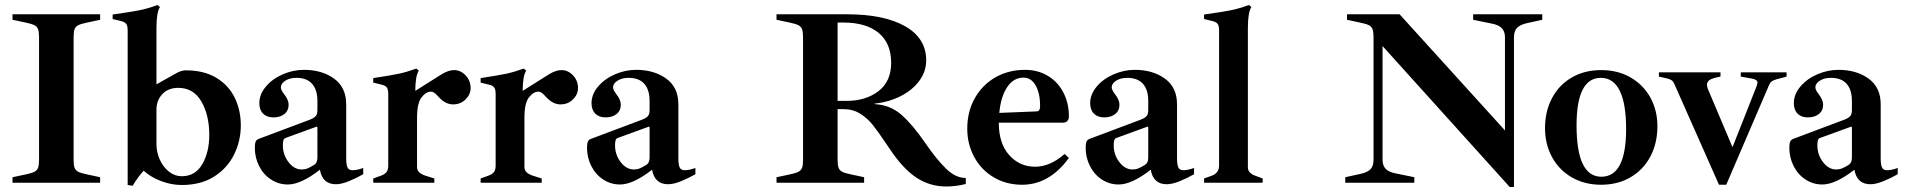

<svg xmlns="http://www.w3.org/2000/svg" viewBox="-20 -730 7611 767"><path d="M30 -22 82 -33Q106 -38 117 -43.5Q128 -49 132 -59.5Q136 -70 136 -92V-581Q136 -603 132 -613.5Q128 -624 117 -629.5Q106 -635 82 -640L30 -651V-673H380V-651L329 -640Q304 -635 293 -629.5Q282 -624 278 -613.5Q274 -603 274 -581V-92Q274 -70 278 -59.5Q282 -49 293 -43.5Q304 -38 329 -33L380 -22V0H30Z M490 9V-608Q490 -628 483.5 -635.5Q477 -643 463 -646L430 -654V-672Q494 -681 531.5 -688Q569 -695 609 -710L619 -702Q605 -681 605 -617V-393L685 -438Q705 -449 723 -449Q795 -449 844.5 -419Q894 -389 918 -339Q942 -289 942 -229Q942 -168 915.5 -113.5Q889 -59 836 -25Q783 9 706 9Q664 9 622.5 -7Q581 -23 554 -48Q533 -26 510 12ZM816 -191Q816 -270 784.5 -324.5Q753 -379 692 -379Q652 -379 628.5 -354Q605 -329 605 -292V-155Q605 -121 619 -91Q633 -61 656 -43.5Q679 -26 706 -26Q760 -26 788 -74Q816 -122 816 -191Z M1431 -59V-34Q1405 -19 1374.5 -6.5Q1344 6 1322 6Q1268 6 1258 -52Q1182 7 1130 7Q1093 7 1062.5 -13Q1032 -33 1015 -67Q998 -101 998 -139Q998 -157 1001.5 -164.5Q1005 -172 1013 -175L1218 -252Q1236 -259 1242 -267Q1248 -275 1248 -291V-327Q1248 -371 1227 -395Q1206 -419 1164 -419Q1137 -419 1119.5 -407.5Q1102 -396 1102 -381Q1102 -371 1115 -354Q1133 -331 1133 -312Q1133 -288 1116 -274.5Q1099 -261 1072 -261Q1046 -261 1031 -276Q1016 -291 1016 -318Q1016 -353 1042 -384Q1068 -415 1109.5 -433Q1151 -451 1194 -451Q1266 -451 1314.5 -416Q1363 -381 1363 -313V-97Q1363 -73 1368 -61.5Q1373 -50 1389 -50Q1406 -50 1431 -59ZM1248 -219Q1248 -226 1242 -223L1121 -179Q1115 -177 1112.5 -170.5Q1110 -164 1110 -149Q1110 -112 1132.5 -82.5Q1155 -53 1185 -53Q1198 -53 1209 -57.5Q1220 -62 1236 -72Q1248 -80 1248 -101Z M1860 -378Q1860 -353 1840 -333Q1820 -313 1790 -313Q1760 -313 1734 -341Q1731 -344 1725 -350.5Q1719 -357 1713 -360.5Q1707 -364 1702 -364Q1682 -364 1664 -341Q1646 -318 1646 -260V-62Q1646 -51 1653.5 -43Q1661 -35 1677 -29L1715 -17V0H1471V-17L1504 -29Q1519 -35 1525 -44Q1531 -53 1531 -69V-354Q1531 -374 1524.5 -381.5Q1518 -389 1504 -392L1471 -400V-418Q1543 -429 1573.5 -435.5Q1604 -442 1643 -456L1653 -448Q1639 -425 1639 -367L1747 -435Q1773 -450 1794 -450Q1820 -450 1840 -429Q1860 -408 1860 -378Z M2289 -378Q2289 -353 2269 -333Q2249 -313 2219 -313Q2189 -313 2163 -341Q2160 -344 2154 -350.5Q2148 -357 2142 -360.5Q2136 -364 2131 -364Q2111 -364 2093 -341Q2075 -318 2075 -260V-62Q2075 -51 2082.5 -43Q2090 -35 2106 -29L2144 -17V0H1900V-17L1933 -29Q1948 -35 1954 -44Q1960 -53 1960 -69V-354Q1960 -374 1953.5 -381.5Q1947 -389 1933 -392L1900 -400V-418Q1972 -429 2002.5 -435.5Q2033 -442 2072 -456L2082 -448Q2068 -425 2068 -367L2176 -435Q2202 -450 2223 -450Q2249 -450 2269 -429Q2289 -408 2289 -378Z M2758 -59V-34Q2732 -19 2701.5 -6.5Q2671 6 2649 6Q2595 6 2585 -52Q2509 7 2457 7Q2420 7 2389.5 -13Q2359 -33 2342 -67Q2325 -101 2325 -139Q2325 -157 2328.5 -164.5Q2332 -172 2340 -175L2545 -252Q2563 -259 2569 -267Q2575 -275 2575 -291V-327Q2575 -371 2554 -395Q2533 -419 2491 -419Q2464 -419 2446.5 -407.5Q2429 -396 2429 -381Q2429 -371 2442 -354Q2460 -331 2460 -312Q2460 -288 2443 -274.5Q2426 -261 2399 -261Q2373 -261 2358 -276Q2343 -291 2343 -318Q2343 -353 2369 -384Q2395 -415 2436.5 -433Q2478 -451 2521 -451Q2593 -451 2641.5 -416Q2690 -381 2690 -313V-97Q2690 -73 2695 -61.5Q2700 -50 2716 -50Q2733 -50 2758 -59ZM2575 -219Q2575 -226 2569 -223L2448 -179Q2442 -177 2439.5 -170.5Q2437 -164 2437 -149Q2437 -112 2459.5 -82.5Q2482 -53 2512 -53Q2525 -53 2536 -57.5Q2547 -62 2563 -72Q2575 -80 2575 -101Z M3535 -134 3518 -159Q3488 -204 3466.5 -231Q3445 -258 3416 -276Q3387 -294 3350 -294H3326V-92Q3326 -70 3330 -59.5Q3334 -49 3345 -43.5Q3356 -38 3381 -33L3432 -22V0H3082V-22L3134 -33Q3158 -38 3169 -43.5Q3180 -49 3184 -59.5Q3188 -70 3188 -92V-581Q3188 -603 3184 -613.5Q3180 -624 3169 -629.5Q3158 -635 3134 -640L3082 -651V-673H3362Q3512 -673 3596 -625Q3680 -577 3680 -489Q3680 -444 3652 -406.5Q3624 -369 3577 -345.5Q3530 -322 3474 -316V-314Q3536 -311 3581 -271.5Q3626 -232 3676 -159Q3723 -91 3760.5 -55Q3798 -19 3838 -19V5Q3799 15 3760 15Q3695 15 3641.5 -20Q3588 -55 3535 -134ZM3362 -327Q3439 -327 3489.5 -366Q3540 -405 3540 -479Q3540 -557 3490 -598.5Q3440 -640 3349 -640H3326V-327Z M4233 -115 4250 -99Q4172 8 4063 8Q4000 8 3950 -21.5Q3900 -51 3872 -102.5Q3844 -154 3844 -216Q3844 -284 3874 -337.5Q3904 -391 3956.5 -421Q4009 -451 4075 -451Q4126 -451 4166 -427Q4206 -403 4228 -360.5Q4250 -318 4250 -265Q4250 -254 4244 -247Q4238 -240 4227 -240H3970V-239Q3970 -157 4011.5 -110.5Q4053 -64 4115 -64Q4175 -64 4233 -115ZM3972 -279 4121 -285Q4135 -285 4135 -306Q4135 -358 4117 -389Q4099 -420 4069 -420Q4029 -420 4003.5 -382Q3978 -344 3972 -279Z M4750 -59V-34Q4724 -19 4693.5 -6.5Q4663 6 4641 6Q4587 6 4577 -52Q4501 7 4449 7Q4412 7 4381.5 -13Q4351 -33 4334 -67Q4317 -101 4317 -139Q4317 -157 4320.5 -164.5Q4324 -172 4332 -175L4537 -252Q4555 -259 4561 -267Q4567 -275 4567 -291V-327Q4567 -371 4546 -395Q4525 -419 4483 -419Q4456 -419 4438.5 -407.5Q4421 -396 4421 -381Q4421 -371 4434 -354Q4452 -331 4452 -312Q4452 -288 4435 -274.5Q4418 -261 4391 -261Q4365 -261 4350 -276Q4335 -291 4335 -318Q4335 -353 4361 -384Q4387 -415 4428.5 -433Q4470 -451 4513 -451Q4585 -451 4633.5 -416Q4682 -381 4682 -313V-97Q4682 -73 4687 -61.5Q4692 -50 4708 -50Q4725 -50 4750 -59ZM4567 -219Q4567 -226 4561 -223L4440 -179Q4434 -177 4431.5 -170.5Q4429 -164 4429 -149Q4429 -112 4451.5 -82.5Q4474 -53 4504 -53Q4517 -53 4528 -57.5Q4539 -62 4555 -72Q4567 -80 4567 -101Z M4790 -17 4823 -29Q4850 -40 4850 -69V-608Q4850 -628 4843.5 -635.5Q4837 -643 4823 -646L4790 -654V-672Q4854 -681 4891.5 -688Q4929 -695 4969 -710L4979 -702Q4965 -681 4965 -617V-62Q4965 -49 4973 -41Q4981 -33 4992 -29L5024 -17V0H4790Z M5503 -546V-92Q5503 -68 5516 -55Q5529 -42 5557 -37L5630 -22V0H5354V-22L5413 -35Q5442 -41 5454.5 -53.5Q5467 -66 5467 -92V-581Q5467 -603 5463 -613.5Q5459 -624 5448 -629.5Q5437 -635 5412 -640L5361 -651V-673H5571L5992 -209V-581Q5992 -605 5979 -618Q5966 -631 5938 -636L5865 -651V-673H6141V-651L6082 -638Q6054 -632 6041 -619.5Q6028 -607 6028 -581V17H6011Z M6152 -218Q6152 -285 6180 -338Q6208 -391 6259 -420.5Q6310 -450 6376 -450Q6443 -450 6494 -420.5Q6545 -391 6573 -340Q6601 -289 6601 -226Q6601 -158 6573 -105Q6545 -52 6494 -22Q6443 8 6376 8Q6310 8 6259 -21.5Q6208 -51 6180 -102.5Q6152 -154 6152 -218ZM6476 -215Q6476 -316 6450.5 -367.5Q6425 -419 6375 -419Q6278 -419 6278 -229Q6278 -24 6377 -24Q6476 -24 6476 -215Z M7117 -441V-424L7076 -413Q7063 -409 7057 -404.5Q7051 -400 7047 -390L6876 8H6847L6668 -396Q6664 -405 6657.5 -409.5Q6651 -414 6638 -417L6607 -424V-441H6853V-424L6830 -419Q6815 -415 6807 -408.5Q6799 -402 6799 -391Q6799 -385 6802 -376L6901 -142L6997 -385Q7001 -397 7001 -399Q7001 -412 6979 -416L6934 -424V-441Z M7561 -59V-34Q7535 -19 7504.5 -6.5Q7474 6 7452 6Q7398 6 7388 -52Q7312 7 7260 7Q7223 7 7192.5 -13Q7162 -33 7145 -67Q7128 -101 7128 -139Q7128 -157 7131.5 -164.5Q7135 -172 7143 -175L7348 -252Q7366 -259 7372 -267Q7378 -275 7378 -291V-327Q7378 -371 7357 -395Q7336 -419 7294 -419Q7267 -419 7249.5 -407.5Q7232 -396 7232 -381Q7232 -371 7245 -354Q7263 -331 7263 -312Q7263 -288 7246 -274.5Q7229 -261 7202 -261Q7176 -261 7161 -276Q7146 -291 7146 -318Q7146 -353 7172 -384Q7198 -415 7239.5 -433Q7281 -451 7324 -451Q7396 -451 7444.5 -416Q7493 -381 7493 -313V-97Q7493 -73 7498 -61.5Q7503 -50 7519 -50Q7536 -50 7561 -59ZM7378 -219Q7378 -226 7372 -223L7251 -179Q7245 -177 7242.5 -170.5Q7240 -164 7240 -149Q7240 -112 7262.5 -82.5Q7285 -53 7315 -53Q7328 -53 7339 -57.5Q7350 -62 7366 -72Q7378 -80 7378 -101Z"/></svg>

Font: Ibarra Real Nova
Style: Bold
Weight: 700
Designer: Jose Maria Ribagorda & Octavio Pardo
Foundry: Jose Maria Ribagorda
Version: Version 1.014